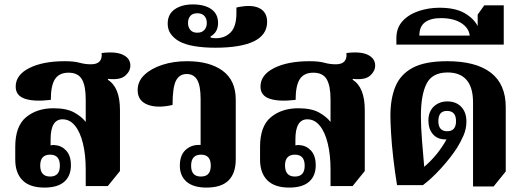

<svg xmlns="http://www.w3.org/2000/svg" viewBox="-20 -838 2371 869"><path d="M181 11Q115 11 82 -22Q49 -55 49 -116V-173Q49 -267 98 -307.5Q147 -348 222 -348Q282 -348 316.5 -328.5Q351 -309 368 -286V-388Q368 -450 350.5 -479.5Q333 -509 290 -509Q248 -509 229 -480Q210 -451 210 -386Q135 -377 93 -391Q51 -405 51 -446Q51 -499 112.5 -530Q174 -561 273 -561Q315 -561 340 -554Q365 -547 392 -547Q445 -547 440 -598Q503 -606 536.5 -590Q570 -574 570 -541Q570 -516 547 -495.5Q524 -475 469 -481L468 -477Q523 -443 523 -340V-64L468 4H368V-71Q368 -137 355.5 -188.5Q343 -240 319.5 -269Q296 -298 263 -298Q209 -298 209 -207V-180Q212 -181 218 -181.5Q224 -182 229 -181Q259 -179 280 -156Q301 -133 301 -90Q301 -42 271 -15.5Q241 11 181 11ZM207 -39Q251 -39 251 -88Q251 -138 207 -138Q162 -138 162 -89Q162 -39 207 -39Z M915 11Q855 11 824.5 -15.5Q794 -42 794 -88Q794 -135 819 -158.5Q844 -182 879 -182Q884 -182 888 -182V-389Q888 -450 872.5 -476.5Q857 -503 825 -503Q792 -503 776.5 -473Q761 -443 761 -363Q692 -347 647.5 -364.5Q603 -382 603 -430Q603 -470 633.5 -499Q664 -528 714.5 -544.5Q765 -561 827 -561Q929 -561 988 -517.5Q1047 -474 1047 -387V-116Q1047 -54 1014.5 -21.5Q982 11 915 11ZM889 -39Q913 -39 923.5 -52Q934 -65 934 -88Q934 -138 890 -138Q845 -138 845 -88Q845 -39 889 -39Z M954 -622Q903 -622 860.5 -629Q818 -636 789 -652Q766 -666 752.5 -685Q739 -704 739 -731Q739 -774 771 -796Q803 -818 853 -818Q906 -818 936.5 -796.5Q967 -775 967 -734Q967 -692 933 -673V-668Q942 -665 957 -665Q998 -665 1024 -691.5Q1050 -718 1050 -779V-804Q1117 -819 1153 -801.5Q1189 -784 1189 -739Q1189 -680 1129 -651Q1069 -622 954 -622ZM873 -690Q894 -690 905 -702.5Q916 -715 916 -734Q916 -754 905 -766Q894 -778 873 -778Q852 -778 841.5 -766Q831 -754 831 -734Q831 -715 841.5 -702.5Q852 -690 873 -690Z M1289 11Q1223 11 1190 -22Q1157 -55 1157 -116V-173Q1157 -267 1206 -307.5Q1255 -348 1330 -348Q1390 -348 1424.5 -328.5Q1459 -309 1476 -286V-388Q1476 -450 1458.5 -479.5Q1441 -509 1398 -509Q1356 -509 1337 -480Q1318 -451 1318 -386Q1243 -377 1201 -391Q1159 -405 1159 -446Q1159 -499 1220.5 -530Q1282 -561 1381 -561Q1423 -561 1448 -554Q1473 -547 1500 -547Q1553 -547 1548 -598Q1611 -606 1644.5 -590Q1678 -574 1678 -541Q1678 -516 1655 -495.5Q1632 -475 1577 -481L1576 -477Q1631 -443 1631 -340V-64L1576 4H1476V-71Q1476 -137 1463.5 -188.5Q1451 -240 1427.5 -269Q1404 -298 1371 -298Q1317 -298 1317 -207V-180Q1320 -181 1326 -181.5Q1332 -182 1337 -181Q1367 -179 1388 -156Q1409 -133 1409 -90Q1409 -42 1379 -15.5Q1349 11 1289 11ZM1315 -39Q1359 -39 1359 -88Q1359 -138 1315 -138Q1270 -138 1270 -89Q1270 -39 1315 -39Z M2121 6V-374Q2121 -443 2091.5 -476.5Q2062 -510 2006 -510Q1936 -510 1910.5 -459Q1885 -408 1885 -314Q1885 -265 1890 -202Q1895 -139 1900 -83Q1962 -136 2001 -207Q1999 -207 1996 -207Q1960 -207 1939.5 -230.5Q1919 -254 1919 -292Q1919 -333 1943.5 -356Q1968 -379 2005 -379Q2044 -379 2067.5 -354.5Q2091 -330 2091 -288Q2091 -255 2078 -225Q2065 -195 2048 -168Q2018 -122 1975 -75Q1932 -28 1894 0H1777Q1767 -61 1760 -122.5Q1753 -184 1750 -235Q1747 -286 1747 -315Q1747 -391 1769.5 -446Q1792 -501 1847.5 -531Q1903 -561 2004 -561Q2134 -561 2201.5 -509Q2269 -457 2269 -353V-62L2214 6ZM2004 -244Q2044 -244 2044 -290Q2044 -336 2003 -336Q1964 -336 1964 -290Q1964 -244 2004 -244Z M1774 -636V-665Q1774 -712 1802 -742.5Q1830 -773 1875 -788Q1920 -803 1969 -803Q2040 -803 2082 -779Q2124 -755 2142 -720V-772L2172 -814H2260V-636ZM1878 -677H2106Q2102 -712 2067 -734Q2032 -756 1975 -756Q1929 -756 1903.5 -737Q1878 -718 1878 -677Z"/></svg>

Font: Noto Serif Thai SemiCondensed ExtraBold
Style: Regular
Weight: 800
Width: 4
Designer: Monotype Design Team
Foundry: Monotype Imaging Inc.
Version: Version 2.002; ttfautohint (v1.8.4.7-5d5b)